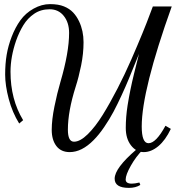

<svg xmlns="http://www.w3.org/2000/svg" viewBox="-20 -723 858 928"><path d="M697.8 -30.8Q733.9 -30.8 779.8 -115.2L805.7 -100.1Q779.8 -45.4 745.4 -16.6Q710.9 12.2 674.6 12.2Q638.2 12.2 613 -20.5Q587.9 -53.2 587.9 -105Q587.9 -156.7 596.7 -213.9Q608.9 -290 627.7 -366Q646.5 -441.9 647.5 -445.3Q649.4 -453.1 651.9 -462.9Q645.5 -447.8 630.6 -410.6Q615.7 -373.5 602.3 -341.1Q588.9 -308.6 568.4 -263.9Q547.9 -219.2 528.6 -182.9Q509.3 -146.5 483.6 -108.9Q458 -71.3 432.6 -45.9Q375.5 12.2 316.9 12.2Q274.9 12.2 252.4 -17.3Q230 -46.9 230 -95.5Q230 -144 243.2 -208.7Q256.3 -273.4 272 -326.7Q314 -469.7 314 -564Q314 -613.8 288.3 -646Q262.7 -678.2 220 -678.2Q177.2 -678.2 145.3 -656.5Q113.3 -634.8 92.8 -601.1Q72.3 -567.4 57.6 -525.9Q30.8 -447.8 30.8 -376Q30.8 -242.7 91.8 -142.1L72.8 -126Q39.6 -179.2 22.2 -244.9Q4.9 -310.5 4.9 -362.5Q4.9 -414.6 12.2 -458Q19.5 -501.5 36.6 -545.9Q53.7 -590.3 78.6 -625Q103.5 -659.7 142.6 -681.4Q181.6 -703.1 221.9 -703.1Q262.2 -703.1 289.1 -692.1Q315.9 -681.2 333.3 -662.8Q350.6 -644.5 362.3 -619.6Q383.8 -574.2 383.8 -519Q383.8 -463.9 372.1 -406.5Q360.4 -349.1 345.7 -303.7Q308.1 -185.1 308.1 -96.2Q308.1 -38.1 337.6 -38.1Q367.2 -38.1 404.1 -74.2Q440.9 -110.4 476.6 -168Q512.2 -225.6 548.1 -295.4Q584 -365.2 614.3 -434.6Q675.8 -575.7 705.1 -655.8L718.8 -691.9H810.1Q665 -286.6 665 -111.8Q665 -30.8 697.8 -30.8ZM653.8 159.2 658.2 170.9Q635.7 185.1 603 185.1Q534.2 185.1 534.2 140.6Q534.2 89.8 638.2 0.5H670.4Q637.2 33.7 612.3 77.9Q587.4 122.1 587.4 144.5Q587.4 164.6 617.2 164.6Q631.3 164.6 653.8 159.2Z"/></svg>

Font: Niconne
Style: Regular
Weight: 400
Designer: Vernon Adams
Foundry: Vernon Adams
Version: Version 1.002